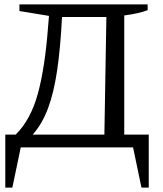

<svg xmlns="http://www.w3.org/2000/svg" viewBox="-20 -668 738 870"><path d="M4 182V-58H51Q119 -125 151.5 -243.5Q184 -362 198 -549L202 -596L68 -618V-648H649V-622Q611 -607 543 -598V-58H654V182H621L583 0H74L36 182ZM261 -591Q254 -451 239 -349.5Q224 -248 197.5 -177Q171 -106 128 -58H453L462 -591Z"/></svg>

Font: Piazzolla
Style: Regular
Weight: 400
Designer: Juan Pablo del Peral
Foundry: Huerta Tipografica
Version: Version 1.330